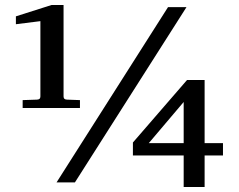

<svg xmlns="http://www.w3.org/2000/svg" viewBox="-20 -723 947 761"><path d="M863.8 -106.9H791V18.1H708V-106.9H506.8V-158.2L721.2 -405.8H791V-155.8H863.8ZM719.2 -694.8 276.9 0H204.1L646 -694.8ZM296.9 -294.9H69.8V-326.2L126 -328.1Q140.1 -328.1 140.1 -340.8V-639.2L43 -627V-658.2L184.1 -703.1H231.9V-340.8Q231.9 -328.1 246.1 -328.1L296.9 -326.2ZM708 -155.8V-318.8L569.8 -155.8Z"/></svg>

Font: Charis
Style: Bold
Weight: 700
Designer: Walt Agee, Miriam Martin, Annie Olsen, Victor Gaultney, Lorna Priest, Alan Ward, Bob Hallissy, Martin Hosken, Sharon Cor
Foundry: SIL Global
Version: Version 7.000